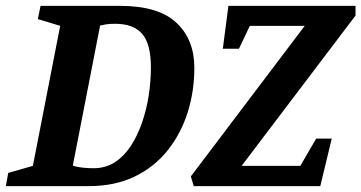

<svg xmlns="http://www.w3.org/2000/svg" viewBox="-36 -634 1231 654"><path d="M-16 0 -8 -45 76 -69 169 -546 93 -569 102 -614H373Q504 -614 565 -556.5Q626 -499 626 -403Q626 -324 603.5 -252Q581 -180 536 -123Q491 -66 423.5 -33Q356 0 266 0ZM283 -61Q323 -61 354.5 -81Q386 -101 409 -136Q432 -171 447.5 -215.5Q463 -260 470.5 -308.5Q478 -357 478 -405Q478 -485 448 -519Q418 -553 356 -553Q337 -553 325 -551Q313 -549 305 -547L212 -70Q226 -65 245 -63Q264 -61 283 -61ZM624 0 614 -33 1002 -546H815L778 -468H723L742 -614H1175V-581L787 -69H987L1041 -162H1094L1055 0Z"/></svg>

Font: Manuale
Style: Bold Italic
Weight: 700
Italic angle: -11°
Version: Version 1.002